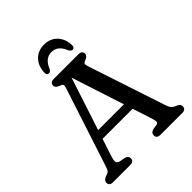

<svg xmlns="http://www.w3.org/2000/svg" viewBox="-243 -1029 1169 1169"><g transform="rotate(-45 341.5 -445.0)"><path d="M223 -27Q223 0 191.5 0H43.5Q12 0 12 -27Q12 -43 34 -54.5L52.5 -60.5Q64.5 -65 70 -74.2Q75.5 -83.5 83.5 -109L246 -606.5Q252 -625 249 -632Q246 -639 230 -644.5Q201 -654.5 201 -673Q201 -700 233 -700H444.5Q476.5 -700 476.5 -673Q476.5 -654.5 447 -644Q435 -640 432 -633Q429 -626 434 -610L598.5 -112.5Q606.5 -86.5 616.2 -75Q626 -63.5 643.5 -57Q659 -51 664.8 -44.2Q670.5 -37.5 670.5 -27Q670.5 0 639 0H452Q420 0 420 -27Q420 -47 444 -54.5L479.5 -60.5Q490.5 -63.5 491.2 -73.2Q492 -83 485 -105.5L444 -232H185L147.5 -118Q139 -90.5 140.8 -78.8Q142.5 -67 163 -60.5L199.5 -54Q223 -46.5 223 -27ZM203.5 -288.5H425.5L315 -629ZM338.5 -826Q284 -826 258 -761Q248.5 -744.5 237.5 -744.5Q217.5 -744.5 219.5 -771.5Q222.5 -825 255 -857.5Q287.5 -890 338.5 -890Q389 -890 421.5 -857.5Q454 -825 457 -771.5Q459 -744.5 439 -744.5Q428.5 -744.5 418.5 -761Q392.5 -826 338.5 -826Z"/></g></svg>

Font: Fraunces 72pt S100
Style: Regular
Weight: 400
Version: Version 1.000; ttfautohint (v1.8.3)